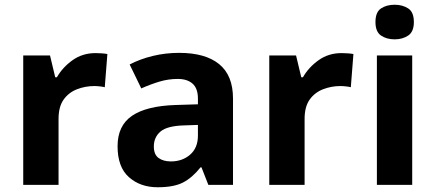

<svg xmlns="http://www.w3.org/2000/svg" viewBox="-20 -780 1837 810"><path d="M383 -556Q394 -556 409 -555Q424 -554 433 -552L422 -412Q415 -414 401.5 -415.5Q388 -417 378 -417Q340 -417 305 -403.5Q270 -390 248.5 -360Q227 -330 227 -278V0H78V-546H191L213 -454H220Q244 -496 286 -526Q328 -556 383 -556Z M736 -557Q846 -557 904.5 -509.5Q963 -462 963 -364V0H859L830 -74H826Q791 -30 752 -10Q713 10 645 10Q572 10 524 -32.5Q476 -75 476 -163Q476 -250 537 -291.5Q598 -333 720 -337L815 -340V-364Q815 -407 792.5 -427Q770 -447 730 -447Q690 -447 652 -435.5Q614 -424 576 -407L527 -508Q571 -531 624.5 -544Q678 -557 736 -557ZM757 -251Q685 -249 657 -225Q629 -201 629 -162Q629 -128 649 -113.5Q669 -99 701 -99Q749 -99 782 -127.5Q815 -156 815 -208V-253Z M1421 -556Q1432 -556 1447 -555Q1462 -554 1471 -552L1460 -412Q1453 -414 1439.5 -415.5Q1426 -417 1416 -417Q1378 -417 1343 -403.5Q1308 -390 1286.5 -360Q1265 -330 1265 -278V0H1116V-546H1229L1251 -454H1258Q1282 -496 1324 -526Q1366 -556 1421 -556Z M1719 -546V0H1570V-546ZM1645 -760Q1678 -760 1702 -744.5Q1726 -729 1726 -687Q1726 -646 1702 -630Q1678 -614 1645 -614Q1611 -614 1587.5 -630Q1564 -646 1564 -687Q1564 -729 1587.5 -744.5Q1611 -760 1645 -760Z"/></svg>

Font: Noto Sans Tangsa
Style: Bold
Weight: 700
Version: Version 1.504